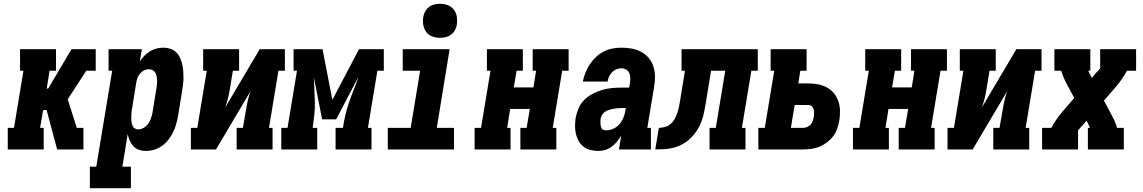

<svg xmlns="http://www.w3.org/2000/svg" viewBox="-20 -790 6040 1015"><path d="M21 0V-114H54L104 -416H86V-530H276V-416H242L227 -322H235L358 -530H486V-416H436L338 -265L386 -114H421V0H282L229 -199L227 -208H208L192 -114H211V0Z M455 205V91H489L573 -416H554V-530H730L719 -465Q729 -481 743 -495Q757 -509 773 -519Q789 -529 807.5 -533.5Q826 -538 844 -538Q862 -538 879.5 -532.5Q897 -527 910 -515Q923 -503 930.5 -487Q938 -471 942.5 -453.5Q947 -436 948.5 -417.5Q950 -399 950 -380.5Q950 -362 947.5 -343Q945 -324 942 -305L921 -175Q917 -154 911 -132.5Q905 -111 894.5 -90Q884 -69 869.5 -50.5Q855 -32 836 -18.5Q817 -5 795 1.5Q773 8 751 8Q732 8 714.5 2Q697 -4 685 -17Q673 -30 666 -46.5Q659 -63 655 -81L627 91H672V205ZM710 -106Q726 -106 740 -114.5Q754 -123 763.5 -136Q773 -149 778 -164Q783 -179 786 -194L807 -324Q809 -335 810 -345.5Q811 -356 810.5 -366.5Q810 -377 808 -387Q806 -397 801 -405.5Q796 -414 787 -419Q778 -424 767 -424Q754 -424 741.5 -418Q729 -412 720 -401Q711 -390 706.5 -377.5Q702 -365 700 -352L679 -222Q677 -213 676 -204.5Q675 -196 674.5 -187Q674 -178 674 -169.5Q674 -161 674.5 -152.5Q675 -144 677 -136Q679 -128 683 -121Q687 -114 694.5 -110Q702 -106 710 -106Z M989 0V-114H1023L1073 -416H1054V-530H1244V-416H1211L1195 -318Q1191 -293 1185 -269Q1179 -245 1170 -221L1353 -530H1486V-416H1452L1402 -114H1421V0H1231V-114H1264L1281 -212Q1285 -237 1290.5 -261Q1296 -285 1305 -309L1122 0Z M1467 0V-114H1500L1550 -416H1532V-530H1685L1737 -262L1878 -530H2009V-416H1975L1925 -114H1944V0H1754V-114H1793Q1798 -149 1806 -182.5Q1814 -216 1825.5 -250Q1837 -284 1850.5 -317Q1864 -350 1875 -384L1757 -159H1683L1639 -382Q1640 -349 1642 -315.5Q1644 -282 1644.5 -249Q1645 -216 1641.5 -182Q1638 -148 1633 -114H1657V0Z M2030 0V-114H2151L2201 -416H2109V-530H2357L2289 -114H2380V0ZM2306 -590Q2285 -590 2265 -597.5Q2245 -605 2233 -621.5Q2221 -638 2217.5 -659Q2214 -680 2218 -702Q2220 -717 2228 -730.5Q2236 -744 2248.5 -753.5Q2261 -763 2276.5 -766.5Q2292 -770 2306 -770Q2328 -770 2347.5 -762.5Q2367 -755 2379.5 -738.5Q2392 -722 2395 -701Q2398 -680 2395 -658Q2392 -643 2384.5 -629.5Q2377 -616 2364 -606.5Q2351 -597 2336 -593.5Q2321 -590 2306 -590Z M2489 0V-114H2523L2573 -416H2554V-530H2744V-416H2711L2696 -328H2800L2814 -416H2796V-530H2986V-416H2952L2902 -114H2921V0H2731V-114H2764L2781 -214H2677L2661 -114H2679V0Z M3143 8Q3122 8 3101.5 3Q3081 -2 3065 -14.5Q3049 -27 3039 -44.5Q3029 -62 3024.5 -82Q3020 -102 3020 -123.5Q3020 -145 3023 -166Q3028 -192 3038.5 -217Q3049 -242 3068.5 -261.5Q3088 -281 3112.5 -294Q3137 -307 3163 -314.5Q3189 -322 3215 -324.5Q3241 -327 3267 -327H3306L3310 -349Q3312 -363 3312 -377Q3312 -391 3307 -403Q3302 -415 3290.5 -422Q3279 -429 3265 -429Q3252 -429 3239 -424Q3226 -419 3216 -408.5Q3206 -398 3200 -385.5Q3194 -373 3192 -359H3061Q3066 -383 3075 -406Q3084 -429 3098 -450Q3112 -471 3130.5 -488.5Q3149 -506 3171.5 -517.5Q3194 -529 3218 -533.5Q3242 -538 3265 -538Q3293 -538 3320 -533Q3347 -528 3369.5 -516Q3392 -504 3409 -484Q3426 -464 3434 -439Q3442 -414 3442.5 -386.5Q3443 -359 3438 -331L3402 -114H3421V0H3252L3264 -73Q3254 -56 3241.5 -41Q3229 -26 3213.5 -14.5Q3198 -3 3179.5 2.5Q3161 8 3143 8ZM3185 -101Q3204 -101 3222.5 -109.5Q3241 -118 3254.5 -133.5Q3268 -149 3275.5 -167.5Q3283 -186 3286 -205L3288 -219H3267Q3256 -219 3245 -218Q3234 -217 3223 -215Q3212 -213 3200.5 -209.5Q3189 -206 3179 -199.5Q3169 -193 3163 -183Q3157 -173 3155 -162Q3154 -155 3154 -148Q3154 -141 3154.5 -134.5Q3155 -128 3156.5 -121.5Q3158 -115 3161.5 -110Q3165 -105 3171.5 -103Q3178 -101 3185 -101Z M3444 0 3463 -114Q3479 -114 3496 -119Q3513 -124 3526.5 -136Q3540 -148 3548 -163.5Q3556 -179 3561.5 -195.5Q3567 -212 3570 -228.5Q3573 -245 3576 -262V-263Q3576 -263 3576 -263Q3576 -263 3576 -263L3601 -416H3583V-530H3986V-416H3952L3902 -114H3921V0H3731V-114H3764L3814 -416H3739L3711 -245Q3707 -220 3702 -196Q3697 -172 3688 -147.5Q3679 -123 3665 -101Q3651 -79 3632 -60.5Q3613 -42 3590 -29Q3567 -16 3542.5 -9.5Q3518 -3 3493 -1.5Q3468 0 3444 0Z M3989 0V-114H4023L4073 -416H4054V-530H4244V-416H4211L4200 -349H4254Q4280 -349 4305 -344Q4330 -339 4351.5 -327.5Q4373 -316 4388.5 -297Q4404 -278 4412 -254.5Q4420 -231 4420.5 -205Q4421 -179 4417 -153Q4413 -132 4406 -110.5Q4399 -89 4385 -70.5Q4371 -52 4352 -37.5Q4333 -23 4312 -14.5Q4291 -6 4269 -3Q4247 0 4226 0ZM4161 -114H4226Q4236 -114 4246.5 -118.5Q4257 -123 4264.5 -131Q4272 -139 4276 -149.5Q4280 -160 4282 -171Q4283 -181 4283.5 -191.5Q4284 -202 4281.5 -211.5Q4279 -221 4271.5 -228Q4264 -235 4254 -235H4181Z M4489 0V-114H4523L4573 -416H4554V-530H4744V-416H4711L4696 -328H4800L4814 -416H4796V-530H4986V-416H4952L4902 -114H4921V0H4731V-114H4764L4781 -214H4677L4661 -114H4679V0Z M4989 0V-114H5023L5073 -416H5054V-530H5244V-416H5211L5195 -318Q5191 -293 5185 -269Q5179 -245 5170 -221L5353 -530H5486V-416H5452L5402 -114H5421V0H5231V-114H5264L5281 -212Q5285 -237 5290.5 -261Q5296 -285 5305 -309L5122 0Z M5489 0V-114H5538Q5550 -137 5564.5 -158Q5579 -179 5596 -199L5659 -272L5622 -341Q5612 -359 5604 -377.5Q5596 -396 5590 -416H5554V-530H5744V-416H5733Q5736 -411 5738 -405.5Q5740 -400 5743 -395L5752 -378L5775 -406Q5777 -408 5779 -409.5Q5781 -411 5783 -413V-414Q5783 -414 5783 -414Q5783 -414 5783 -414Q5786 -418 5789.5 -421.5Q5793 -425 5796 -429Q5796 -429 5796 -429Q5796 -429 5796 -429V-530H5986V-416H5938Q5925 -393 5910.5 -372Q5896 -351 5879 -331L5816 -258L5853 -189Q5863 -171 5871.5 -152.5Q5880 -134 5885 -114H5921V0H5731V-114H5742Q5740 -119 5737.5 -124.5Q5735 -130 5733 -135L5724 -152L5700 -124Q5698 -122 5696 -120.5Q5694 -119 5693 -117L5692 -116Q5692 -116 5692 -116Q5692 -116 5692 -116Q5689 -112 5686 -108.5Q5683 -105 5679 -101Q5679 -101 5679 -101Q5679 -101 5679 -101V0Z"/></svg>

Font: Iosevka Curly Slab HvObl
Style: Regular
Weight: 900
Italic angle: -9°
Monospace: yes
Designer: Belleve Invis
Foundry: Belleve Invis
Version: Version 11.1.0; ttfautohint (v1.8.3)